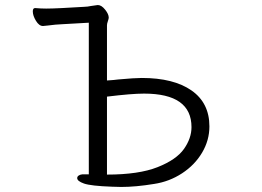

<svg xmlns="http://www.w3.org/2000/svg" viewBox="-20 -729 1040 761"><path d="M171 -628 151 -626H150Q135 -626 122.5 -646.5Q110 -667 110 -684Q110 -697 119 -697H120Q142 -695 163 -695Q185 -695 225 -697L314 -702Q320 -702 327.5 -703Q335 -704 339 -705Q349 -707 367 -709H368Q382 -709 396.5 -691Q411 -673 411 -659Q411 -655 407.5 -645Q404 -635 404 -629V-410Q435 -412 448 -414Q514 -420 542 -420Q668 -420 739 -370.5Q810 -321 810 -228Q810 -173 781 -124Q752 -75 701.5 -42Q651 -9 591 0Q518 12 461 12L424 11Q340 8 313 -1.5Q286 -11 286 -23Q286 -29 291.5 -33Q297 -37 306 -38H332V-639L226 -633Q200 -632 171 -628ZM739 -225Q739 -358 551 -358Q502 -358 404 -346V-37Q530 -37 604.5 -66.5Q679 -96 709 -138.5Q739 -181 739 -225Z"/></svg>

Font: Iansui
Style: Regular
Weight: 400
Designer: But Ko / Fontworks Inc.
Foundry: zi-hi.com / Fontworks Inc.
Version: Version 1.002